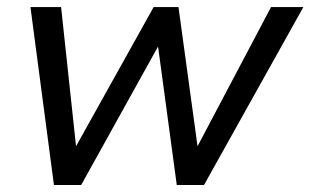

<svg xmlns="http://www.w3.org/2000/svg" viewBox="-20 -531 891 551"><path d="M67.4 -510.7H155.3L198.2 -111.3L420.9 -510.7H492.2L546.9 -111.3L757.8 -510.7H850.6L565.4 0H487.3L433.6 -397.5L212.9 0H134.8Z"/></svg>

Font: Dinish Expanded
Style: Italic
Weight: 400
Width: 7
Italic angle: -12°
Designer: Charles Nix
Foundry: Playbeing
Version: Version 2.005; ttfautohint (v1.8.3)